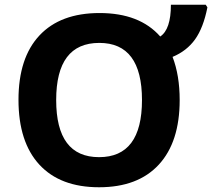

<svg xmlns="http://www.w3.org/2000/svg" viewBox="-20 -780 895 810"><path d="M58 -359Q58 -536 146.5 -630.5Q235 -725 400 -725Q569 -725 656 -626Q701 -656 701 -760H848L855 -749Q838 -663 803 -614Q768 -565 708 -540Q738 -462 738 -358Q738 -181 650 -85.5Q562 10 398 10Q234 10 146 -85.5Q58 -181 58 -359ZM579 -358Q579 -599 399 -599Q217 -599 217 -358Q217 -117 398 -117Q579 -117 579 -358Z"/></svg>

Font: OpenSansMMV
Style: Bold
Weight: 700
Foundry: Ascender Corporation
Version: Version 4.001